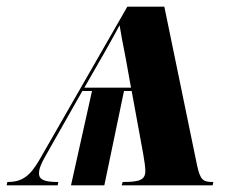

<svg xmlns="http://www.w3.org/2000/svg" viewBox="-75 -556 701 576"><path d="M-53 -10 -55 0H98L100 -10C60 -10 42 -16 42 -36C42 -49 48 -65 62 -89L172 -283H201L138 0H238L297 -283H320L355 -92C358 -74 361 -55 361 -43C361 -16 343 -10 293 -10L290 0H563L565 -10C534 -10 526 -15 516 -61L418 -536H307L43 -76C14 -26 -10 -10 -53 -10ZM178 -293 236 -394C264 -443 276 -466 283 -479H284C288 -455 293 -426 302 -382L318 -293Z"/></svg>

Font: Noto Serif Display Condensed ExtraBold
Style: Italic
Weight: 800
Width: 3
Italic angle: -12°
Designer: Monotype Design Team
Foundry: Monotype Imaging Inc.
Version: Version 2.009